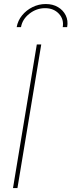

<svg xmlns="http://www.w3.org/2000/svg" viewBox="-20 -953 362 973"><path d="M189 -727.5 68.4 0H45.9L166.5 -727.5ZM211.9 -932.6Q247.6 -932.6 273.9 -917Q300.3 -901.4 313.2 -875Q326.2 -848.6 320.3 -815.4H297.9Q304.7 -855.5 278.3 -883.5Q252 -911.6 208.5 -911.6Q164.6 -911.6 128.9 -883.5Q93.3 -855.5 86.4 -815.4H64.5Q70.3 -848.6 91.8 -875Q113.3 -901.4 144.8 -917Q176.3 -932.6 211.9 -932.6Z"/></svg>

Font: Inter 28pt Thin
Style: Italic
Weight: 250
Italic angle: -9.3988°
Designer: Rasmus Andersson
Foundry: rsms
Version: Version 4.001;git-66647c0bb